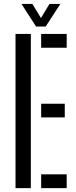

<svg xmlns="http://www.w3.org/2000/svg" viewBox="-20 -976 394 996"><path d="M60.5 0V-800H140V0ZM193.5 -728.5V-800H326V-728.5ZM193.5 -367V-438H316V-367ZM193.5 0V-71.5H326V0ZM167 -838.5 91.5 -955.5H148L192.5 -882.5L236.5 -955.5H293L217 -838.5Z"/></svg>

Font: Big Shoulders Stencil Text
Style: Regular
Weight: 400
Designer: Patric King
Foundry: XO Type Co
Version: Version 1.000